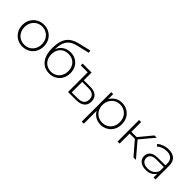

<svg xmlns="http://www.w3.org/2000/svg" viewBox="143 -1783 3031 3031"><g transform="rotate(45 1658.5 -267.0)"><path d="M283 4Q215 4 160.5 -27.5Q106 -59 74.5 -114.5Q43 -170 43 -240Q43 -310 74.5 -365.5Q106 -421 160.5 -452.5Q215 -484 283 -484Q351 -484 406 -452.5Q461 -421 492 -365.5Q523 -310 523 -240Q523 -170 492 -114.5Q461 -59 406 -27.5Q351 4 283 4ZM283.5 -38Q339 -38 382.5 -63.5Q426 -89 451.5 -135Q477 -181 477 -240Q477 -299 451.5 -345Q426 -391 382.5 -417Q339 -443 283.5 -443Q228 -443 184.5 -417Q141 -391 115.5 -345Q90 -299 90 -240Q90 -181 115.5 -135Q141 -89 184.5 -63.5Q228 -38 283.5 -38Z M882 5Q803 5 747.5 -34Q692 -73 663 -143.5Q634 -214 634 -309Q634 -417 660 -487.5Q686 -558 739 -599Q792 -640 875 -661L1087 -712L1095 -669L892 -621Q818 -604 771.5 -570Q725 -536 702 -478Q679 -420 678 -330Q702 -397 758 -435Q814 -473 889 -473Q956 -473 1008 -443Q1060 -413 1089.5 -359.5Q1119 -306 1119 -236.5Q1119 -167 1089 -112Q1059 -57 1005 -26Q951 5 882 5ZM883 -35Q937 -35 980.5 -60.5Q1024 -86 1048 -132Q1072 -178 1072 -235.5Q1072 -293 1048 -338Q1024 -383 981 -407Q938 -431 883 -431Q828 -431 784.5 -407Q741 -383 717.5 -338Q694 -293 694 -235.5Q694 -178 717.5 -132Q741 -86 784.5 -60.5Q828 -35 883 -35Z M1671 -156Q1671 -80 1622 -40Q1573 0 1480 0H1301V-439H1147V-480H1347V-307H1491Q1579 -307 1625 -268Q1671 -229 1671 -156ZM1624 -156Q1624 -271 1481 -271H1347V-37H1481Q1624 -37 1624 -156Z M2026 4Q1963 4 1911.5 -26Q1860 -56 1831 -109V178H1785V-480H1829V-367Q1858 -422 1910 -453Q1962 -484 2026 -484Q2093 -484 2147.5 -452.5Q2202 -421 2232.5 -366Q2263 -311 2263 -240Q2263 -169 2232.5 -113.5Q2202 -58 2147.5 -27Q2093 4 2026 4ZM2023.5 -38Q2079 -38 2123 -63.5Q2167 -89 2192 -135Q2217 -181 2217 -240Q2217 -299 2192 -345Q2167 -391 2123 -417Q2079 -443 2023.5 -443Q1968 -443 1924.5 -417Q1881 -391 1855.5 -345Q1830 -299 1830 -240Q1830 -181 1855.5 -135Q1881 -89 1924.5 -63.5Q1968 -38 2023.5 -38Z M2570 -223H2453V0H2407V-480H2453V-262H2570L2751 -480H2802L2607 -247L2817 0H2762Z M3254 -305V0H3210V-86Q3187 -43 3143 -19.5Q3099 4 3037 4Q2957 4 2910.5 -34Q2864 -72 2864 -133Q2864 -193 2907 -230.5Q2950 -268 3043 -268H3208V-306Q3208 -374 3171.5 -408.5Q3135 -443 3066 -443Q3018 -443 2974 -426.5Q2930 -410 2900 -383L2877 -416Q2913 -448 2963.5 -466Q3014 -484 3069 -484Q3158 -484 3206 -438.5Q3254 -393 3254 -305ZM3208 -142V-232H3044Q2974 -232 2942 -206Q2910 -180 2910 -135Q2910 -88 2945 -61Q2980 -34 3043 -34Q3103 -34 3145 -61.5Q3187 -89 3208 -142Z"/></g></svg>

Font: Montserrat Ace
Style: Light
Weight: 300
Designer: Julieta Ulanovsky
Foundry: Julieta Ulanovsky
Version: Version 1